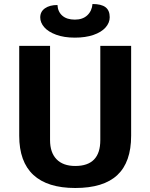

<svg xmlns="http://www.w3.org/2000/svg" viewBox="-20 -929 751 959"><path d="M76 -251V-700H230V-229Q230 -167 262.5 -133.5Q295 -100 356 -100Q481 -100 481 -229V-700H635V-251Q635 -119 566 -54.5Q497 10 356 10Q217 10 146.5 -55.5Q76 -121 76 -251ZM181 -842Q181 -871 204.5 -887.5Q228 -904 267 -904Q269 -870 291.5 -850.5Q314 -831 354 -831Q393 -831 416 -852.5Q439 -874 442 -909Q486 -909 507 -893Q528 -877 528 -843Q528 -815 507 -791.5Q486 -768 446.5 -754.5Q407 -741 354 -741Q300 -741 260.5 -755.5Q221 -770 201 -793Q181 -816 181 -842Z"/></svg>

Font: Krub
Style: Bold
Weight: 700
Version: Version 1.000; ttfautohint (v1.6)